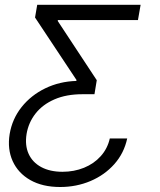

<svg xmlns="http://www.w3.org/2000/svg" viewBox="-20 -562 647 776"><path d="M223.1 193.8Q151.9 193.8 102.5 165.8Q53.2 137.7 31.2 89.1Q9.3 40.5 19 -20Q29.3 -81.5 67.4 -129.4Q105.5 -177.2 163.1 -205.1Q220.7 -232.9 288.6 -234.9L289.1 -238.8L121.6 -491.2L130.4 -542.5H548.3L537.6 -481H213.9L213.4 -477.1L371.1 -237.8L361.8 -181.2H313.5Q248 -181.2 200.2 -160.4Q152.3 -139.6 123.8 -103.3Q95.2 -66.9 87.4 -20.5Q80.1 25.4 95.7 59.8Q111.3 94.2 146.7 113.3Q182.1 132.3 232.4 132.3Q279.3 132.3 319.6 116Q359.9 99.6 387.2 69.1Q414.6 38.6 423.8 -2.4H494.1Q481.4 57.1 442.1 101.3Q402.8 145.5 345.7 169.7Q288.6 193.8 223.1 193.8Z"/></svg>

Font: Inter 16pt Light
Style: Italic
Weight: 300
Italic angle: -9.3988°
Version: Version 4.001;git-66647c0bb